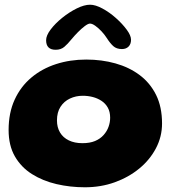

<svg xmlns="http://www.w3.org/2000/svg" viewBox="-20 -765 753 814"><path d="M340 29Q277.5 29 219.5 15.5Q161.5 2 115.8 -26.8Q70 -55.5 43.2 -101.8Q16.5 -148 16.5 -214Q16.5 -286.5 42 -342.2Q67.5 -398 112.8 -436Q158 -474 217.5 -493.2Q277 -512.5 345.5 -512.5Q411.5 -512.5 469.5 -496.2Q527.5 -480 572 -446.8Q616.5 -413.5 641.8 -362.5Q667 -311.5 667 -241.5Q667 -185.5 641.2 -136.5Q615.5 -87.5 570.5 -50.5Q525.5 -13.5 466.5 7.8Q407.5 29 340 29ZM329.5 -158Q361 -158 383 -167.2Q405 -176.5 419.2 -192.5Q433.5 -208.5 440.2 -227.5Q447 -246.5 447 -266Q447 -291 437 -308.8Q427 -326.5 410.2 -337.5Q393.5 -348.5 373 -353.8Q352.5 -359 331 -359Q301.5 -359 276.5 -347.2Q251.5 -335.5 236.5 -312.2Q221.5 -289 221.5 -254.5Q221.5 -225 234.5 -203.2Q247.5 -181.5 271.8 -169.8Q296 -158 329.5 -158ZM216 -554Q175.5 -554 175.5 -594.5Q175.5 -614.5 194.8 -640Q214 -665.5 243.8 -689.5Q273.5 -713.5 305.2 -729.2Q337 -745 362 -745Q384.5 -745 414.2 -729Q444 -713 471.5 -688.5Q499 -664 517.2 -639.2Q535.5 -614.5 535.5 -596.5Q535.5 -578 525 -567.5Q514.5 -557 497 -557Q474 -557 460.2 -569.5Q446.5 -582 432.5 -604Q424 -617.5 410.8 -631.8Q397.5 -646 384.2 -655.5Q371 -665 361.5 -665Q353.5 -665 339.2 -654.2Q325 -643.5 310 -628.2Q295 -613 283.5 -599Q267 -578.5 252.5 -566.2Q238 -554 216 -554Z"/></svg>

Font: Gluten
Style: Bold
Weight: 700
Designer: Tyler Finck
Foundry: Etcetera Type Company
Version: Version 1.204